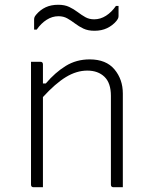

<svg xmlns="http://www.w3.org/2000/svg" viewBox="-20 -785 640 805"><path d="M160 0H121Q110 0 110 -11V-526H149Q160 -526 160 -515V-435H172Q211 -481 255.5 -508.5Q300 -536 356 -536Q425 -536 460 -494Q495 -452 495 -393V0H456Q445 0 445 -11V-383Q445 -437 418 -463Q391 -489 346 -489Q301 -489 256.5 -462Q212 -435 160 -378ZM375 -704Q401 -704 424.5 -719Q448 -734 466 -760H477V-719Q477 -713 475.5 -709Q474 -705 468 -697Q452 -678 429 -667Q406 -656 376 -656Q349 -656 330 -665Q311 -674 294.5 -686.5Q278 -699 262 -708Q246 -717 225 -717Q199 -717 175.5 -702Q152 -687 134 -661H123V-702Q123 -708 124.5 -712.5Q126 -717 132 -724Q149 -744 171.5 -754.5Q194 -765 224 -765Q251 -765 270 -756Q289 -747 305.5 -734.5Q322 -722 338 -713Q354 -704 375 -704Z"/></svg>

Font: Recursive Sn Lnr St Lt
Style: Regular
Weight: 300
Version: Version 1.079;hotconv 1.0.112;makeotfexe 2.5.65598; ttfautoh